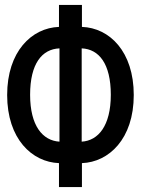

<svg xmlns="http://www.w3.org/2000/svg" viewBox="-20 -745 570 778"><path d="M219 13H312V-84C421 -88 522 -182 522 -360C522 -536 424 -632 312 -636V-725H219V-636C108 -632 9 -536 9 -360C9 -182 110 -88 219 -84ZM221 -171C153 -175 102 -235 102 -361C102 -487 150 -546 221 -549ZM311 -171V-549C381 -546 429 -487 429 -361C429 -235 378 -175 311 -171Z"/></svg>

Font: Noto Sans Mono Condensed Medium
Style: Regular
Weight: 500
Width: 3
Designer: Monotype Design Team
Foundry: Monotype Imaging Inc.
Version: Version 2.014